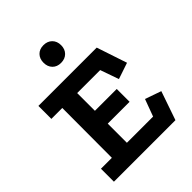

<svg xmlns="http://www.w3.org/2000/svg" viewBox="-224 -932 1057 1057"><g transform="rotate(-45 304.5 -403.0)"><path d="M42 -589H496L555 -412L460 -380L422 -488H243V-350H413V-250H243V-101H447L484 -201L578 -168L520 0H41V-101H126L127 -488H42ZM298 -806Q329 -806 348 -787Q367 -768 367 -737Q367 -706 348 -687Q329 -668 298 -668Q267 -668 248.5 -687Q230 -706 230 -737Q230 -768 248.5 -787Q267 -806 298 -806Z"/></g></svg>

Font: Podkova
Style: Bold
Weight: 700
Designer: Ilya Yudin
Foundry: Cyreal (www.cyreal.org)
Version: Version 2.102; ttfautohint (v1.8.1.43-b0c9)